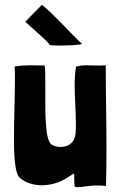

<svg xmlns="http://www.w3.org/2000/svg" viewBox="-20 -774 483 797"><path d="M187 -587C201 -585 218 -585 235 -585C271 -585 308 -588 321 -591C275 -634 201 -717 154 -754L85 -684L86 -683C105 -664 174 -607 187 -587ZM290 -1C290 2 295 3 302 3C317 3 342 -2 350 -2C366 -4 376 -4 385 -4C395 -4 404 -4 420 -2C421 -54 422 -104 422 -154C422 -273 419 -387 419 -503C406 -502 395 -502 385 -502C366 -502 352 -503 338 -503C326 -503 313 -502 295 -497V-493C291 -468 290 -443 290 -417C290 -366 295 -314 295 -262C295 -250 295 -237 294 -225C291 -177 259 -164 232 -164C219 -164 206 -167 199 -171C198 -172 196 -172 195 -173C174 -189 173 -237 170 -270C168 -298 168 -330 168 -363C168 -384 168 -406 168 -427C168 -455 168 -481 166 -502C144 -502 126 -503 108 -503C87 -503 66 -502 41 -498C42 -481 42 -462 42 -442C42 -369 38 -278 38 -199C38 -118 43 -52 62 -36C87 -14 121 -5 154 -5C194 -5 233 -18 263 -39C270 -44 281 -50 288 -54C289 -35 287 -24 290 -1Z"/></svg>

Font: HEYCLAY
Style: Regular
Weight: 400
Designer: Marcelo Magalhaes
Foundry: Marcelo Magalhães
Version: Version 1.300;hotconv 1.0.109;makeotfexe 2.5.65596